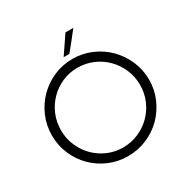

<svg xmlns="http://www.w3.org/2000/svg" viewBox="-197 -1068 1223 1250"><g transform="rotate(-30 414.0 -443.0)"><path d="M49 -356Q49 -431 77.5 -497.5Q106 -564 155.5 -614Q205 -664 271.5 -693Q338 -722 413 -722Q488 -722 555 -693Q622 -664 671.5 -614Q721 -564 750 -497.5Q779 -431 779 -356Q779 -281 750 -214.5Q721 -148 671.5 -98.5Q622 -49 555 -20.5Q488 8 413 8Q338 8 271.5 -20.5Q205 -49 155.5 -98.5Q106 -148 77.5 -214.5Q49 -281 49 -356ZM117 -356Q117 -294 140.5 -239.5Q164 -185 204 -144.5Q244 -104 298 -80.5Q352 -57 413 -57Q474 -57 528.5 -80.5Q583 -104 623.5 -144.5Q664 -185 687.5 -239.5Q711 -294 711 -356Q711 -418 687.5 -472.5Q664 -527 623.5 -568Q583 -609 528.5 -632.5Q474 -656 413 -656Q351 -656 297.5 -632.5Q244 -609 203.5 -568Q163 -527 140 -472.5Q117 -418 117 -356ZM370 -760 461 -894H520Q494 -860 467 -826.5Q440 -793 413 -760Z"/></g></svg>

Font: Josefin Sans
Style: Regular
Weight: 400
Designer: Santiago Orozco
Foundry: Typemade
Version: Version 1.0